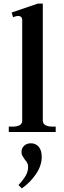

<svg xmlns="http://www.w3.org/2000/svg" viewBox="-20 -737 360 1072"><path d="M29 -30H50Q75 -30 89.5 -38Q104 -46 104 -63V-624Q104 -648 80 -648Q72 -648 53 -641L45 -667L191 -717H219V-64Q219 -47 233.5 -38.5Q248 -30 272 -30H291V0H29ZM83 296Q108 270 122.5 245.5Q137 221 137 195Q137 182 132.5 173.5Q128 165 118 153Q109 140 104.5 132Q100 124 100 112Q100 91 114.5 77Q129 63 153 63Q179 63 196 82.5Q213 102 213 139Q213 187 181.5 234Q150 281 102 315Z"/></svg>

Font: Taviraj Medium
Style: Regular
Weight: 500
Designer: Katatrad Team
Foundry: CadsonDemak
Version: Version 1.030